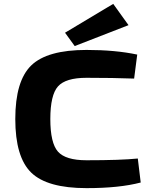

<svg xmlns="http://www.w3.org/2000/svg" viewBox="-20 -960 790 992"><path d="M644 -830 366 -722 316 -791 565 -940ZM427 -702Q576 -702 689 -678L673 -554Q565 -558 427 -558Q319 -558 279.5 -513.5Q240 -469 240 -345Q240 -221 279.5 -176.5Q319 -132 427 -132Q605 -132 692 -141L707 -17Q597 12 427 12Q224 12 141.5 -68Q59 -148 59 -345Q59 -542 141.5 -622Q224 -702 427 -702Z"/></svg>

Font: Exo 2 Expanded
Style: Bold
Weight: 700
Width: 7
Designer: Natanael Gama
Version: Version 1.001;PS 001.001;hotconv 1.0.70;makeotf.lib2.5.58329